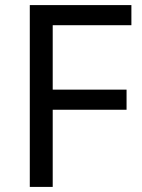

<svg xmlns="http://www.w3.org/2000/svg" viewBox="-20 -734 559 754"><path d="M187 0H97V-714H496V-635H187V-382H477V-303H187Z"/></svg>

Font: malayalam25
Style: Book
Weight: 400
Designer: Jelle Bosma - Monotype Design Team
Foundry: Monotype Imaging Inc.
Version: Version 2.003